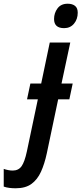

<svg xmlns="http://www.w3.org/2000/svg" viewBox="-148 -770 437 1030"><path d="M196 -619Q142 -619 142 -668Q142 -700 160.5 -725Q179 -750 215 -750Q240 -750 254.5 -738.5Q269 -727 269 -702Q269 -667 249 -643Q229 -619 196 -619ZM-64 240Q-81 240 -97.5 238Q-114 236 -128 231V136Q-117 140 -104 142.5Q-91 145 -80 145Q-49 145 -32.5 122Q-16 99 -4 43L55 -237H-3L15 -322H73L119 -542H229L182 -322H242L224 -237H164L103 53Q91 109 72 151Q53 193 21 216.5Q-11 240 -64 240Z"/></svg>

Font: Noto Sans Condensed SemiBold
Style: Italic
Weight: 600
Width: 3
Italic angle: -12°
Designer: Monotype Design Team
Foundry: Monotype Imaging Inc.
Version: Version 2.013; ttfautohint (v1.8.4.7-5d5b)